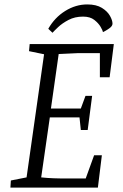

<svg xmlns="http://www.w3.org/2000/svg" viewBox="-20 -847 554 867"><path d="M374 -827Q415 -827 440 -811.5Q465 -796 476.5 -775.5Q488 -755 488 -740Q488 -729 473 -718.5Q458 -708 445 -702Q444 -709 434.5 -725.5Q425 -742 406 -757Q387 -772 355 -772Q318 -772 289.5 -757Q261 -742 242.5 -724.5Q224 -707 217 -699L198 -717Q227 -768 274.5 -797.5Q322 -827 374 -827ZM27 0 29 -32 100 -46 179 -602 111 -616 114 -648H494L475 -498H431V-607H330L245 -603L210 -357H345L366 -414H396L376 -260H345L339 -317H205L166 -46Q194 -43 221 -42Q248 -41 261 -41H367L405 -146H440L422 0Z"/></svg>

Font: Faustina Light
Style: Italic
Weight: 300
Italic angle: -8°
Designer: Alfonso Garcia
Foundry: http://www.omnibus-type.com
Version: Version 1.200